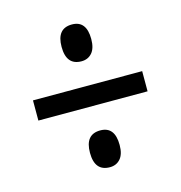

<svg xmlns="http://www.w3.org/2000/svg" viewBox="-79 -665 589 625"><g transform="rotate(-15 215.0 -352.5)"><path d="M217 -469Q166 -469 166 -531Q166 -593 217 -593Q266 -593 266 -531Q266 -500 252.5 -484.5Q239 -469 217 -469ZM31 -319V-387H399V-319ZM217 -112Q166 -112 166 -174Q166 -236 217 -236Q266 -236 266 -174Q266 -143 252.5 -127.5Q239 -112 217 -112Z"/></g></svg>

Font: Noto Sans Thai Looped UI Condensed
Style: Regular
Weight: 400
Width: 3
Designer: Cadson Demak Team
Foundry: Cadson Demak Co., Ltd.
Version: Version 1.000; ttfautohint (v1.8.4.7-5d5b)